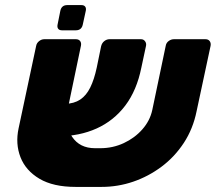

<svg xmlns="http://www.w3.org/2000/svg" viewBox="-20 -725 848 754"><path d="M374 -143Q423 -143 466 -163Q509 -183 539 -217Q569 -251 578 -293L631 -546Q633 -557 642.5 -564Q652 -571 663 -571H787Q798 -571 803.5 -563.5Q809 -556 807 -545L752 -288Q738 -219 702 -164Q666 -109 614.5 -70.5Q563 -32 503 -11.5Q443 9 379 9H277Q189 9 135 -23Q81 -55 60.5 -107.5Q40 -160 53 -221L122 -545Q124 -556 133.5 -563.5Q143 -571 154 -571H278Q289 -571 294.5 -564Q300 -557 298 -546L250 -316Q233 -233 263 -188Q293 -143 353 -143ZM208 -190 235 -317Q271 -318 295 -334Q319 -350 334.5 -381.5Q350 -413 360 -460L377 -543Q380 -556 389.5 -563.5Q399 -571 410 -571H534Q544 -571 550 -562.5Q556 -554 553 -543L535 -459Q517 -370 472 -310.5Q427 -251 359.5 -220.5Q292 -190 208 -190ZM223 -606Q213 -606 208.5 -612Q204 -618 206 -628L217 -683Q222 -705 244 -705H300Q310 -705 314.5 -699Q319 -693 317 -683L305 -628Q300 -606 278 -606Z"/></svg>

Font: Rubik ExtraBold
Style: Italic
Weight: 800
Italic angle: -12°
Designer: Hubert and Fischer
Foundry: Hubert and Fischer
Version: Version 2.300;gftools[0.9.30]